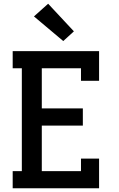

<svg xmlns="http://www.w3.org/2000/svg" viewBox="-20 -1009 640 1029"><path d="M48 0V-92H97V-643H48V-735H511V-576H414V-643H204V-428H424V-336H204V-92H414V-159H511V0ZM319 -789 162 -921 238 -989 376 -841Z"/></svg>

Font: Iosevka Slab Semibold Extended
Style: Regular
Weight: 600
Width: 7
Monospace: yes
Designer: Belleve Invis
Foundry: Belleve Invis
Version: Version 11.1.0; ttfautohint (v1.8.3)